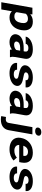

<svg xmlns="http://www.w3.org/2000/svg" viewBox="1740 -2518 991 4512"><g transform="rotate(90 2236.0 -262.5)"><path d="M316 -477 319 -528H162L33 203H202L246 -46C276 -14 320 10 392 10C432 10 469 4 502 -10C601 -51 665 -141 686 -259L688 -270C695 -310 696 -347 691 -380C678 -469 621 -538 488 -538C411 -538 358 -513 316 -477ZM368 -104C310 -104 280 -124 266 -156L304 -373C330 -404 366 -423 423 -423C517 -423 533 -349 519 -270L517 -259C503 -180 463 -104 368 -104Z M1321 -128 1361 -352C1366 -383 1365 -410 1356 -433C1331 -501 1257 -538 1139 -538C1056 -538 986 -519 934 -488C890 -462 849 -423 840 -370H1009C1016 -412 1058 -434 1111 -434C1174 -434 1200 -404 1191 -353L1185 -323H1110C950 -323 809 -279 786 -148C782 -125 784 -104 792 -85C814 -30 876 10 974 10C1048 10 1104 -14 1144 -47C1144 -28 1146 -13 1152 0H1324L1325 -8C1313 -41 1312 -79 1321 -128ZM957 -159C967 -218 1028 -240 1101 -240H1171L1155 -149C1130 -120 1084 -98 1030 -98C983 -98 950 -122 957 -159Z M1723 -90C1657 -90 1614 -115 1620 -168H1460C1456 -147 1458 -125 1466 -104C1493 -34 1577 10 1702 10C1783 10 1853 -8 1904 -37C1948 -62 1989 -99 1998 -152C2003 -178 2000 -201 1991 -219C1972 -257 1932 -282 1879 -297C1838 -309 1774 -317 1733 -329C1704 -337 1676 -349 1681 -380C1688 -418 1730 -438 1780 -438C1840 -438 1872 -414 1864 -368H2034C2038 -393 2036 -415 2027 -436C1999 -502 1917 -538 1798 -538C1719 -538 1652 -519 1604 -489C1563 -463 1525 -425 1516 -374C1512 -351 1514 -331 1522 -314C1550 -257 1628 -229 1714 -213C1740 -209 1760 -205 1776 -200C1807 -190 1837 -180 1831 -146C1824 -106 1777 -90 1723 -90Z M2649 -128 2689 -352C2694 -383 2693 -410 2684 -433C2659 -501 2585 -538 2467 -538C2384 -538 2314 -519 2262 -488C2218 -462 2177 -423 2168 -370H2337C2344 -412 2386 -434 2439 -434C2502 -434 2528 -404 2519 -353L2513 -323H2438C2278 -323 2137 -279 2114 -148C2110 -125 2112 -104 2120 -85C2142 -30 2204 10 2302 10C2376 10 2432 -14 2472 -47C2472 -28 2474 -13 2480 0H2652L2653 -8C2641 -41 2640 -79 2649 -128ZM2285 -159C2295 -218 2356 -240 2429 -240H2499L2483 -149C2458 -120 2412 -98 2358 -98C2311 -98 2278 -122 2285 -159Z M2781 98C2762 98 2745 96 2729 93L2709 205C2734 210 2759 213 2790 213C2931 213 3019 146 3040 29L3138 -528H2968L2869 29C2861 74 2834 98 2781 98ZM3061 -592C3117 -592 3160 -619 3168 -665C3176 -710 3142 -738 3086 -738C3030 -738 2987 -710 2979 -665C2971 -619 3005 -592 3061 -592Z M3753 -85 3684 -163C3645 -127 3591 -104 3521 -104C3499 -104 3479 -106 3462 -112C3414 -128 3384 -165 3386 -218H3790L3801 -278C3808 -317 3808 -353 3802 -385C3784 -476 3709 -538 3567 -538C3521 -538 3480 -531 3441 -518C3329 -479 3245 -390 3223 -265L3219 -246C3213 -211 3214 -178 3223 -147C3249 -55 3337 10 3489 10C3606 10 3694 -29 3753 -85ZM3643 -326 3641 -314H3405C3424 -373 3467 -424 3546 -424C3619 -424 3654 -387 3643 -326Z M4159 -90C4093 -90 4050 -115 4056 -168H3896C3892 -147 3894 -125 3902 -104C3929 -34 4013 10 4138 10C4219 10 4289 -8 4340 -37C4384 -62 4425 -99 4434 -152C4439 -178 4436 -201 4427 -219C4408 -257 4368 -282 4315 -297C4274 -309 4210 -317 4169 -329C4140 -337 4112 -349 4117 -380C4124 -418 4166 -438 4216 -438C4276 -438 4308 -414 4300 -368H4470C4474 -393 4472 -415 4463 -436C4435 -502 4353 -538 4234 -538C4155 -538 4088 -519 4040 -489C3999 -463 3961 -425 3952 -374C3948 -351 3950 -331 3958 -314C3986 -257 4064 -229 4150 -213C4176 -209 4196 -205 4212 -200C4243 -190 4273 -180 4267 -146C4260 -106 4213 -90 4159 -90Z"/></g></svg>

Font: Asimov
Style: XWidIt
Weight: 500
Designer: Google
Version: Version 2.000980; 2014